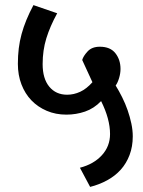

<svg xmlns="http://www.w3.org/2000/svg" viewBox="-20 -674 560 752"><path d="M293 -17Q347 -31 379 -66Q411 -101 411 -149Q411 -208 376 -278Q348 -249 313 -237Q278 -225 240 -225Q198 -225 163 -240Q128 -255 103 -281Q78 -307 64 -343.5Q50 -380 50 -424Q50 -456 53.5 -484.5Q57 -513 64.5 -540.5Q72 -568 83.5 -596Q95 -624 111 -654L204 -622Q176 -571 161.5 -524Q147 -477 147 -423Q147 -366 173 -334.5Q199 -303 243 -303Q269 -303 294 -314.5Q319 -326 342 -352L302 -439Q306 -454 323 -472.5Q340 -491 371 -491Q412 -491 432 -465.5Q452 -440 452 -404Q452 -387 446.5 -368.5Q441 -350 433 -339Q446 -318 458.5 -293Q471 -268 480 -242Q489 -216 494.5 -190Q500 -164 500 -140Q500 -100 487.5 -67Q475 -34 453 -9.5Q431 15 400 32Q369 49 333 58Z"/></svg>

Font: Ek Mukta Medium
Style: Regular
Weight: 500
Designer: Girish Dalvi and Yashodeep Gholap
Foundry: Ek Type
Version: Version 2.538;PS 1.002;hotconv 16.6.51;makeotf.lib2.5.65220;